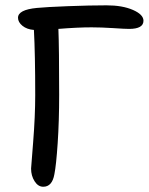

<svg xmlns="http://www.w3.org/2000/svg" viewBox="-20 -712 562 724"><path d="M143.1 -7.8Q123.5 -7.8 110.4 -28.6Q97.2 -49.3 97.2 -76.2Q97.2 -77.6 105 -176Q112.8 -274.4 112.8 -353Q112.8 -507.8 107.9 -599.1Q81.5 -601.1 64.7 -614.7Q47.9 -628.4 47.9 -645Q47.9 -675.3 119.1 -682.1Q152.8 -685.5 235.6 -688.7Q318.4 -691.9 381.8 -691.9Q441.4 -691.9 481.2 -674.6Q521 -657.2 521 -633.8Q521 -603 466.8 -603Q451.2 -603 406.5 -606Q361.8 -608.9 325.2 -608.9Q272.5 -608.9 200.2 -603Q203.1 -531.2 203.1 -355Q203.1 -255.4 197.5 -172.1Q191.9 -88.9 185.1 -55.2Q176.8 -7.8 143.1 -7.8Z"/></svg>

Font: Shantell Sans Irregular
Style: Regular
Weight: 400
Designer: Stephen Nixon, Anya Danilova, Shantell Martin
Foundry: Arrow Type
Version: Version 1.006;[9816181b4]